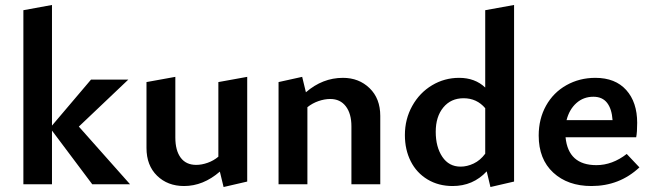

<svg xmlns="http://www.w3.org/2000/svg" viewBox="-20 -741 2623 772"><path d="M351 0 189 -216V0H74V-700L189 -721V-236L346 -421H496L297 -232L503 0Z M974 -432V-11L879 11L864 -51Q797 7 720 7Q654 7 611.5 -34.5Q569 -76 569 -146V-411L685 -432V-188Q685 -136 706.5 -107Q728 -78 769 -78Q791 -78 815 -86.5Q839 -95 858 -111V-411Z M1509 -275V0H1393V-233Q1393 -284 1370.5 -313.5Q1348 -343 1308 -343Q1285 -343 1260.5 -334.5Q1236 -326 1216 -310V0H1100V-411L1195 -432L1210 -370Q1277 -428 1359 -428Q1423 -428 1466 -386.5Q1509 -345 1509 -275Z M2047 -721V-11L1952 11L1937 -52Q1882 7 1800 7Q1743 7 1699 -19.5Q1655 -46 1631.5 -92.5Q1608 -139 1608 -198Q1608 -262 1637.5 -315Q1667 -368 1717 -398Q1767 -428 1826 -428Q1890 -428 1931 -389V-700ZM1931 -123V-306Q1897 -346 1844 -346Q1793 -346 1762.5 -309Q1732 -272 1732 -211Q1732 -150 1758.5 -110.5Q1785 -71 1832 -71Q1858 -71 1884.5 -83.5Q1911 -96 1931 -123Z M2551 -68Q2471 7 2358 7Q2263 7 2204.5 -47Q2146 -101 2146 -196Q2146 -263 2175.5 -316Q2205 -369 2257.5 -398.5Q2310 -428 2374 -428Q2454 -428 2498 -379Q2542 -330 2542 -247Q2542 -209 2538 -189H2254Q2265 -77 2378 -77Q2442 -77 2500 -122ZM2258 -258H2443Q2440 -303 2421 -327.5Q2402 -352 2366 -352Q2326 -352 2297.5 -326.5Q2269 -301 2258 -258Z"/></svg>

Font: Ysabeau Infant
Style: Bold
Weight: 700
Designer: Christian Thalmann (Catharsis Fonts)
Version: Version 0.003